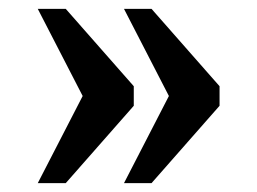

<svg xmlns="http://www.w3.org/2000/svg" viewBox="-20 -486 579 432"><path d="M259 -74H321L474 -248V-292L321 -466H259L360 -270ZM65 -74H128L281 -248V-292L128 -466H65L166 -270Z"/></svg>

Font: Noto Serif Lao SemiBold
Style: Regular
Weight: 600
Designer: Monotype Design Team
Foundry: Monotype Imaging Inc.
Version: Version 2.003